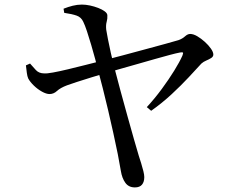

<svg xmlns="http://www.w3.org/2000/svg" viewBox="-20 -778 1040 837"><path d="M568 39Q541 39 526.5 19Q512 -1 507 -32Q502 -63 493.5 -106Q485 -149 474 -198Q463 -247 451.5 -297Q440 -347 428.5 -391.5Q417 -436 408 -470Q403 -491 395 -520.5Q387 -550 377.5 -582.5Q368 -615 359 -642Q350 -669 343 -683Q334 -703 314 -710Q294 -717 260 -722L257 -740Q277 -748 297 -753Q317 -758 337 -758Q354 -758 372.5 -754Q391 -750 408 -743.5Q425 -737 436.5 -728.5Q448 -720 448 -711Q449 -697 445 -683Q441 -669 443 -649Q445 -635 450.5 -607.5Q456 -580 463 -548Q470 -516 477 -489Q490 -438 505.5 -381.5Q521 -325 536 -270.5Q551 -216 564 -171Q577 -126 585 -99Q590 -84 595.5 -66Q601 -48 605 -32Q609 -16 609 -6Q609 15 599 27Q589 39 568 39ZM620 -311Q655 -349 685.5 -390.5Q716 -432 739.5 -470Q763 -508 775 -535Q780 -547 777 -549Q774 -551 764 -549Q748 -546 720 -538.5Q692 -531 656.5 -521Q621 -511 583 -500Q545 -489 509 -479Q473 -469 446 -461Q415 -452 379.5 -441Q344 -430 314.5 -420.5Q285 -411 272 -406Q243 -395 228.5 -381.5Q214 -368 196 -368Q182 -368 163 -378.5Q144 -389 127.5 -405Q111 -421 103 -436Q99 -445 97 -460Q95 -475 93 -493L111 -501Q123 -487 136.5 -472.5Q150 -458 173 -458Q184 -457 211.5 -462Q239 -467 276.5 -476Q314 -485 355.5 -495.5Q397 -506 436 -516Q469 -524 516.5 -537Q564 -550 613 -563Q662 -576 701.5 -587Q741 -598 758 -603Q775 -609 786.5 -619.5Q798 -630 809 -630Q823 -630 840 -620Q857 -610 873 -595.5Q889 -581 899.5 -566Q910 -551 910 -540Q910 -531 900.5 -525Q891 -519 879 -514Q867 -509 858 -501Q836 -477 803 -441.5Q770 -406 728.5 -367.5Q687 -329 639 -295Z"/></svg>

Font: Noto Serif SC ExtraLight Medium
Style: Regular
Weight: 500
Version: Version 2.002-H1;hotconv 1.1.0;makeotfexe 2.6.0